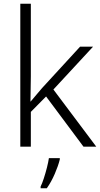

<svg xmlns="http://www.w3.org/2000/svg" viewBox="-20 -780 534 1021"><path d="M144 -374Q144 -342 143 -307.5Q142 -273 142 -240H143Q156 -255 172.5 -275Q189 -295 204 -312L406 -532H475L264 -304L492 0H424L225 -267L144 -185V0H88V-760H144ZM298 68Q290 101 271.5 144Q253 187 229 221H196V212Q204 196 213 168.5Q222 141 229.5 111.5Q237 82 240 61H298Z"/></svg>

Font: Noto Sans Lao UI Light
Style: Regular
Weight: 300
Designer: Monotype Design Team
Foundry: Monotype Imaging Inc.
Version: Version 2.000; ttfautohint (v1.8.4.7-5d5b)